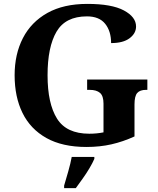

<svg xmlns="http://www.w3.org/2000/svg" viewBox="-20 -744 810 985"><path d="M424 10Q300 10 218 -36Q136 -82 95.5 -164.5Q55 -247 55 -358Q55 -466 97.5 -548.5Q140 -631 223 -677.5Q306 -724 428 -724Q553 -724 615.5 -690.5Q678 -657 678 -608Q678 -573 645 -548Q612 -523 550 -523Q550 -584 519.5 -622Q489 -660 426 -660Q316 -660 270 -581.5Q224 -503 224 -358Q224 -213 272.5 -135.5Q321 -58 438 -58Q477 -58 511 -65V-212Q511 -252 493 -267.5Q475 -283 440 -283H427V-336H736V-283H729Q698 -283 684 -267Q670 -251 670 -208V-44Q611 -17 551.5 -3.5Q492 10 424 10ZM309 208Q318 178 330 136Q342 94 348 61H464V71Q455 92 439 119Q423 146 404 172.5Q385 199 369 221H309Z"/></svg>

Font: Noto Serif Gurmukhi
Style: Bold
Weight: 700
Designer: Vaibhav Singh and the Monotype Design Team
Foundry: Monotype Imaging Inc.
Version: Version 2.004; ttfautohint (v1.8.4.7-5d5b)